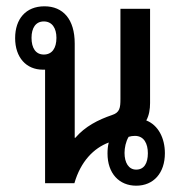

<svg xmlns="http://www.w3.org/2000/svg" viewBox="-20 -581 571 609"><path d="M412 8C467 8 503 -32 503 -95C503 -143 482 -184 444 -199C453 -215 456 -235 456 -254V-553H362V-267C362 -239 360 -224 335 -216C291 -201 250 -180 219 -144H217V-443C217 -520 180 -561 121 -561C62 -561 28 -521 28 -460C28 -399 63 -360 116 -360H123V0H216C236 -69 277 -111 325 -129C322 -118 321 -106 321 -94C321 -31 358 8 412 8ZM119 -408C93 -408 80 -429 80 -461C80 -492 93 -513 119 -513C145 -513 159 -492 159 -461C159 -428 145 -408 119 -408ZM412 -43C388 -43 375 -65 375 -96C375 -112 379 -132 388 -147C394 -149 401 -150 408 -150C437 -150 449 -125 449 -95C449 -63 437 -43 412 -43Z"/></svg>

Font: Noto Sans Thai Looped Condensed Medium
Style: Regular
Weight: 500
Width: 3
Designer: Sasikarn Vongin, Ben Mitchell
Foundry: The Fontpad Ltd
Version: Version 1.001